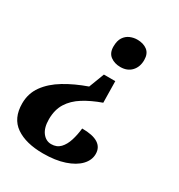

<svg xmlns="http://www.w3.org/2000/svg" viewBox="-173 -656 897 964"><g transform="rotate(30 275.0 -174.0)"><path d="M351 -304 353 -180Q294 -159 250 -131.5Q206 -104 182 -65.5Q158 -27 158 28Q158 77 178.5 104Q199 131 230 131Q262 131 281.5 110.5Q301 90 311.5 56.5Q322 23 326 -15Q388 -15 418.5 4.5Q449 24 449 62Q449 98 421 127.5Q393 157 341 174.5Q289 192 218 192Q118 192 60 152Q2 112 2 26Q2 -32 34.5 -77Q67 -122 123.5 -156Q180 -190 251 -215L285 -304ZM343 -540Q379 -540 401.5 -522.5Q424 -505 424 -468Q424 -428 400.5 -403Q377 -378 337 -378Q303 -378 279.5 -395.5Q256 -413 256 -450Q256 -484 269 -503.5Q282 -523 302 -531.5Q322 -540 343 -540Z"/></g></svg>

Font: Noto Serif Tamil
Style: Italic
Weight: 400
Italic angle: -12°
Designer: Indian Type Foundry, Tom Grace, and the Monotype Design Team
Foundry: Monotype Imaging Inc.
Version: Version 2.003